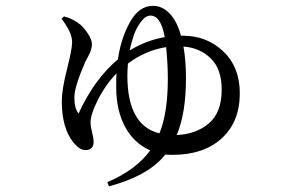

<svg xmlns="http://www.w3.org/2000/svg" viewBox="-20 -579 1040 672"><path d="M598.6 -106.4Q667 -109.4 711.4 -147.5Q755.9 -185.5 755.9 -265.6Q755.9 -337.9 717.3 -375Q678.7 -412.1 622.1 -416Q630.9 -367.2 630.9 -304.7Q630.9 -183.6 598.6 -106.4ZM425.8 -314.5Q425.8 -139.6 538.1 -112.3Q567.4 -184.6 567.4 -302.7Q567.4 -353.5 561.5 -414.1Q488.3 -402.3 427.7 -356.4Q425.8 -329.1 425.8 -314.5ZM506.8 -524.4Q489.3 -524.4 472.7 -502Q456.1 -479.5 447.8 -454.1Q439.5 -428.7 433.6 -402.3Q491.2 -437.5 556.6 -449.2Q543 -524.4 506.8 -524.4ZM613.3 -454.1H619.1Q704.1 -454.1 761.7 -398.9Q819.3 -343.8 819.3 -252.9Q819.3 -152.3 755.9 -94.7Q692.4 -37.1 585 -37.1Q567.4 -37.1 558.6 -38.1Q500 36.1 361.3 73.2L355.5 58.6Q455.1 16.6 505.9 -52.7Q449.2 -77.1 418 -134.8Q386.7 -192.4 386.7 -274.4Q386.7 -307.6 387.7 -322.3Q348.6 -281.2 322.8 -230Q296.9 -178.7 296.9 -151.4Q296.9 -136.7 302.2 -116.2Q307.6 -95.7 307.6 -82Q307.6 -53.7 278.3 -53.7Q258.8 -53.7 236.3 -81.1Q196.3 -131.8 196.3 -224.6Q196.3 -265.6 214.4 -336.4Q232.4 -407.2 232.4 -430.7Q232.4 -439.5 230.5 -447.8Q228.5 -456.1 226.1 -462.4Q223.6 -468.8 218.8 -477.5Q213.9 -486.3 211.4 -490.2Q209 -494.1 203.1 -502.9Q197.3 -511.7 195.3 -513.7L204.1 -521.5Q235.4 -513.7 260.7 -493.2Q275.4 -480.5 288.6 -460Q301.8 -439.5 301.8 -423.8Q301.8 -416 299.3 -407.2Q296.9 -398.4 294.4 -393.1Q292 -387.7 286.1 -377Q280.3 -366.2 278.3 -362.3Q240.2 -274.4 240.2 -238.3Q240.2 -199.2 254.9 -181.6Q310.5 -302.7 392.6 -371.1Q403.3 -445.3 435.1 -502Q466.8 -558.6 515.6 -558.6Q547.9 -558.6 573.7 -531.7Q599.6 -504.9 613.3 -454.1Z"/></svg>

Font: GenYoMin TW TTF Medium
Style: Regular
Weight: 500
Version: Version 1.300